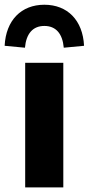

<svg xmlns="http://www.w3.org/2000/svg" viewBox="-45 -811 384 831"><path d="M229 0V-539.1H64V0ZM63 -604.5C68.4 -665.5 97.2 -698.7 147 -698.7C196.8 -698.7 225.6 -665.5 231 -604.5L318.8 -612.8C313.5 -723.1 247.1 -790.5 147 -790.5C46.9 -790.5 -19.5 -723.1 -24.9 -612.8Z"/></svg>

Font: Winston ExtraBold
Style: Regular
Weight: 800
Designer: Vernon Adams, Kim Jin-seong, David Berlow, Cristiano Sobral
Foundry: The Winston Project Authors
Version: Version 3.004